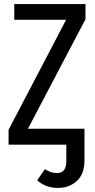

<svg xmlns="http://www.w3.org/2000/svg" viewBox="-20 -709 467 941"><path d="M399 -615 117 -78H394V79Q394 143 357 177.5Q320 212 263 212Q205 212 162 175L200 120Q216 130 229 134.5Q242 139 260 139Q305 139 305 81V0H22V-73L304 -612H50V-689H399Z"/></svg>

Font: Fira Sans Extra Condensed
Style: Regular
Weight: 400
Width: 1
Designer: Carrois Corporate & Edenspiekermann AG
Foundry: Carrois Corporate GbR & Edenspiekermann AG
Version: Version 4.203